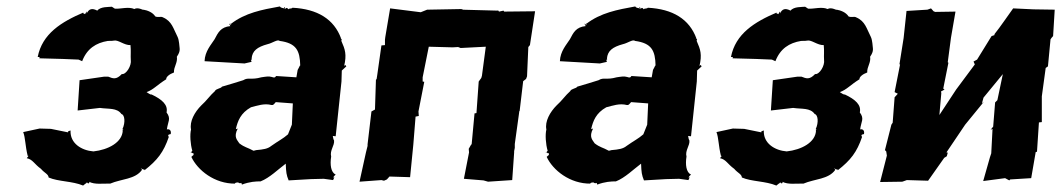

<svg xmlns="http://www.w3.org/2000/svg" viewBox="-20 -560 3294 596"><path d="M421 -33 417 -38C429 -30 431 -36 428 -31C469 -63 488 -88 504 -135C497 -144 511 -143 510 -144C513 -159 501 -160 498 -158C501 -183 512 -191 497 -211C502 -234 484 -251 450 -267C450 -264 436 -273 435 -274C457 -282 467 -296 496 -314C495 -321 506 -330 520 -335C519 -353 532 -365 529 -384C542 -403 537 -409 536 -426C535 -433 534 -440 531 -446C518 -471 514 -494 486 -506C480 -510 471 -505 462 -509C454 -522 437 -528 425 -530C426 -527 409 -539 397 -532C379 -540 355 -532 337 -533C334 -534 326 -541 326 -539C318 -538 292 -540 282 -527C265 -536 256 -532 249 -518C251 -529 248 -523 244 -516C235 -521 234 -520 241 -522C170 -492 111 -455 97 -383C105 -384 103 -381 102 -379L175 -377L224 -375L235 -370C250 -409 278 -427 315 -433C327 -433 329 -433 334 -434C347 -437 366 -419 385 -420C387 -403 385 -387 386 -374C389 -357 372 -328 358 -330C341 -312 331 -316 316 -322H303L227 -311L221 -217L290 -225C317 -221 343 -226 357 -206C367 -204 370 -180 360 -159L366 -160C368 -161 358 -159 361 -154C359 -118 316 -95 270 -90C233 -93 197 -115 199 -155C199 -155 187 -152 192 -149L138 -160L103 -161L52 -150C59 -132 58 -108 66 -76C66 -76 72 -79 63 -69C82 -65 86 -51 107 -36C119 -22 130 -20 131 -9C161 4 205 2 238 16C252 4 243 14 250 6C255 14 260 5 256 4C275 14 299 9 322 10C357 -5 400 -3 421 -33Z M1017 -124 1015 -128 1013 -138 1022 -137 1040 -307 1041 -341 1055 -354C1052 -359 1051 -360 1048 -354C1057 -391 1051 -407 1040 -432C1039 -436 1041 -438 1041 -438C1039 -440 1033 -443 1039 -440C1017 -501 965 -532 888 -536C885 -532 877 -535 875 -531C870 -539 868 -534 864 -532C868 -537 857 -542 864 -533C860 -536 852 -534 849 -540C793 -530 741 -520 697 -486C698 -486 693 -492 698 -482C686 -490 692 -487 695 -479C665 -476 657 -459 646 -438C636 -422 616 -401 615 -370C657 -368 697 -365 739 -363L761 -368C756 -378 765 -374 761 -378C763 -402 778 -414 811 -423C825 -426 842 -439 848 -433C900 -426 911 -403 912 -356C911 -359 910 -353 904 -343L900 -320L838 -324C835 -325 837 -316 824 -321C814 -324 805 -322 791 -320C759 -311 751 -321 735 -311C713 -304 693 -298 669 -291C666 -285 650 -285 647 -277C633 -265 620 -246 605 -233C584 -212 568 -183 573 -158C569 -142 571 -112 577 -92C577 -92 571 -84 571 -88C581 -85 571 -84 580 -85C583 -77 579 -79 574 -73C593 -32 646 11 711 10C704 8 720 5 720 7C719 4 721 12 731 7C727 3 728 5 731 13C755 4 774 3 789 3C817 -8 843 -34 867 -52C868 -25 869 -17 876 0L945 -4L985 -5L1014 -1L1018 -10C1011 -6 1016 -13 1022 -18C1007 -25 1004 -49 1008 -74C1003 -93 1019 -108 1017 -124ZM718 -161 712 -159C718 -185 727 -209 759 -227C779 -232 800 -240 823 -234C828 -233 830 -236 836 -243L889 -239L886 -173L874 -143C858 -129 846 -124 822 -107C811 -98 798 -96 775 -94C773 -93 770 -93 767 -92C747 -103 740 -102 723 -115C717 -125 704 -134 718 -161Z M1570 -1 1576 -87V-91L1578 -101V-113L1591 -207L1592 -215H1593L1604 -308L1613 -315L1616 -323L1620 -414L1625 -420L1641 -525L1545 -524L1543 -527L1529 -524L1526 -528L1525 -527L1412 -530L1418 -532L1309 -530H1306L1286 -522L1191 -534L1176 -445L1175 -437V-420L1164 -419L1151 -327L1149 -314L1147 -313L1144 -220L1133 -214L1121 -112V-107L1116 -87L1096 4L1164 -1L1172 1L1181 -3L1189 -12L1253 -10L1263 -111L1270 -198L1280 -200L1279 -214L1297 -306L1292 -307V-320L1311 -415L1385 -413L1402 -414L1410 -411L1488 -415L1476 -325L1474 -318L1466 -307L1459 -209L1453 -208L1444 -111L1443 -112L1435 -98L1436 -87L1420 -5L1481 0L1495 4Z M2120 -124 2118 -128 2116 -138 2125 -137 2143 -307 2144 -341 2158 -354C2155 -359 2154 -360 2151 -354C2160 -391 2154 -407 2143 -432C2142 -436 2144 -438 2144 -438C2142 -440 2136 -443 2142 -440C2120 -501 2068 -532 1991 -536C1988 -532 1980 -535 1978 -531C1973 -539 1971 -534 1967 -532C1971 -537 1960 -542 1967 -533C1963 -536 1955 -534 1952 -540C1896 -530 1844 -520 1800 -486C1801 -486 1796 -492 1801 -482C1789 -490 1795 -487 1798 -479C1768 -476 1760 -459 1749 -438C1739 -422 1719 -401 1718 -370C1760 -368 1800 -365 1842 -363L1864 -368C1859 -378 1868 -374 1864 -378C1866 -402 1881 -414 1914 -423C1928 -426 1945 -439 1951 -433C2003 -426 2014 -403 2015 -356C2014 -359 2013 -353 2007 -343L2003 -320L1941 -324C1938 -325 1940 -316 1927 -321C1917 -324 1908 -322 1894 -320C1862 -311 1854 -321 1838 -311C1816 -304 1796 -298 1772 -291C1769 -285 1753 -285 1750 -277C1736 -265 1723 -246 1708 -233C1687 -212 1671 -183 1676 -158C1672 -142 1674 -112 1680 -92C1680 -92 1674 -84 1674 -88C1684 -85 1674 -84 1683 -85C1686 -77 1682 -79 1677 -73C1696 -32 1749 11 1814 10C1807 8 1823 5 1823 7C1822 4 1824 12 1834 7C1830 3 1831 5 1834 13C1858 4 1877 3 1892 3C1920 -8 1946 -34 1970 -52C1971 -25 1972 -17 1979 0L2048 -4L2088 -5L2117 -1L2121 -10C2114 -6 2119 -13 2125 -18C2110 -25 2107 -49 2111 -74C2106 -93 2122 -108 2120 -124ZM1821 -161 1815 -159C1821 -185 1830 -209 1862 -227C1882 -232 1903 -240 1926 -234C1931 -233 1933 -236 1939 -243L1992 -239L1989 -173L1977 -143C1961 -129 1949 -124 1925 -107C1914 -98 1901 -96 1878 -94C1876 -93 1873 -93 1870 -92C1850 -103 1843 -102 1826 -115C1820 -125 1807 -134 1821 -161Z M2573 -33 2569 -38C2581 -30 2583 -36 2580 -31C2621 -63 2640 -88 2656 -135C2649 -144 2663 -143 2662 -144C2665 -159 2653 -160 2650 -158C2653 -183 2664 -191 2649 -211C2654 -234 2636 -251 2602 -267C2602 -264 2588 -273 2587 -274C2609 -282 2619 -296 2648 -314C2647 -321 2658 -330 2672 -335C2671 -353 2684 -365 2681 -384C2694 -403 2689 -409 2688 -426C2687 -433 2686 -440 2683 -446C2670 -471 2666 -494 2638 -506C2632 -510 2623 -505 2614 -509C2606 -522 2589 -528 2577 -530C2578 -527 2561 -539 2549 -532C2531 -540 2507 -532 2489 -533C2486 -534 2478 -541 2478 -539C2470 -538 2444 -540 2434 -527C2417 -536 2408 -532 2401 -518C2403 -529 2400 -523 2396 -516C2387 -521 2386 -520 2393 -522C2322 -492 2263 -455 2249 -383C2257 -384 2255 -381 2254 -379L2327 -377L2376 -375L2387 -370C2402 -409 2430 -427 2467 -433C2479 -433 2481 -433 2486 -434C2499 -437 2518 -419 2537 -420C2539 -403 2537 -387 2538 -374C2541 -357 2524 -328 2510 -330C2493 -312 2483 -316 2468 -322H2455L2379 -311L2373 -217L2442 -225C2469 -221 2495 -226 2509 -206C2519 -204 2522 -180 2512 -159L2518 -160C2520 -161 2510 -159 2513 -154C2511 -118 2468 -95 2422 -90C2385 -93 2349 -115 2351 -155C2351 -155 2339 -152 2344 -149L2290 -160L2255 -161L2204 -150C2211 -132 2210 -108 2218 -76C2218 -76 2224 -79 2215 -69C2234 -65 2238 -51 2259 -36C2271 -22 2282 -20 2283 -9C2313 4 2357 2 2390 16C2404 4 2395 14 2402 6C2407 14 2412 5 2408 4C2427 14 2451 9 2474 10C2509 -5 2552 -3 2573 -33Z M3249 -448 3254 -530 3188 -531 3125 -534C3106 -508 3087 -479 3067 -454V-451L3058 -448L3013 -375L3002 -369L3006 -360L2948 -282L2896 -203L2902 -271L2901 -276L2912 -282L2908 -285L2924 -365L2922 -367L2932 -443L2946 -524L2883 -523L2878 -525L2870 -534L2859 -530L2794 -526L2785 -442L2772 -360H2774L2757 -274L2767 -269L2757 -258L2751 -179L2747 -173L2727 -94L2731 -90L2733 -77L2712 5L2781 4L2795 -1L2861 1L2911 -70L2919 -75L2922 -86L2918 -87L2976 -173L3034 -244L3028 -239L3033 -257L3093 -330L3076 -249L3069 -242L3063 -167L3055 -157L3061 -160L3057 -84L3053 -72L3032 2L3100 -7L3113 0L3116 -3L3181 -7L3195 -88L3199 -89L3205 -180L3214 -181V-263V-261L3226 -349L3233 -354L3241 -438C3243 -441 3246 -445 3249 -448Z"/></svg>

Font: Asimov Print
Style: DIt
Weight: 250
Width: 0
Designer: Google
Version: Version 2.000980: 2014